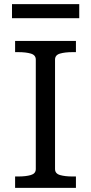

<svg xmlns="http://www.w3.org/2000/svg" viewBox="-20 -908 439 928"><path d="M153 -91V-620Q153 -642 129 -649Q105 -656 68 -656H53V-710H347V-656H331Q294 -656 270 -649Q246 -642 246 -620V-91Q246 -69 270 -62Q294 -55 331 -55H347V0H53V-55H68Q105 -55 129 -62Q153 -69 153 -91ZM38 -888H363V-820H38Z"/></svg>

Font: Roboto Serif
Style: Regular
Weight: 400
Designer: Greg Gazdowicz
Foundry: Commercial Type
Version: Version 1.008